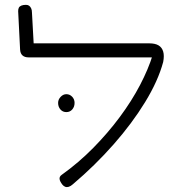

<svg xmlns="http://www.w3.org/2000/svg" viewBox="-20 -759 751 793"><path d="M238 4Q227 -10 226 -20Q225 -30 235 -37Q305 -87 365.5 -148.5Q426 -210 475 -276Q524 -342 558.5 -408Q593 -474 611 -533L654 -503Q633 -425 579.5 -337.5Q526 -250 449.5 -163Q373 -76 281 2Q272 10 264 12.5Q256 15 249.5 12.5Q243 10 238 4ZM654 -503 611 -522H98Q82 -522 73 -530Q64 -538 63 -554L55 -713Q55 -722 58 -727.5Q61 -733 68.5 -736Q76 -739 87 -739Q95 -739 100 -735.5Q105 -732 108.5 -725Q112 -718 112 -707L119 -580H596Q621 -580 635 -571.5Q649 -563 654 -546Q659 -529 654 -503ZM254 -296Q239 -296 229.5 -307Q220 -318 220 -334Q220 -348 230.5 -359Q241 -370 254 -370Q268 -370 278 -359.5Q288 -349 288 -334Q288 -318 278.5 -307Q269 -296 254 -296Z"/></svg>

Font: Fredoka Expanded Light
Style: Regular
Weight: 300
Width: 7
Designer: Ben Nathan
Foundry: Milena B. Brandão, Ben Nathan
Version: Version 2.001